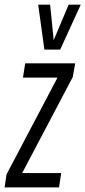

<svg xmlns="http://www.w3.org/2000/svg" viewBox="-39 -810 369 830"><path d="M-19.1 0 -10.9 -55.8 209.5 -474.4H60.2L70 -536.2H286.1L275.4 -476.7L56.8 -61.8H225.5L216.3 0ZM310 -789.7 221.2 -595.7H152.9L126.1 -789.7H177.7L193.1 -636.4L257.7 -789.7Z"/></svg>

Font: Georama ExtraCondensed Thin
Style: Italic
Weight: 100
Width: 2
Italic angle: -9°
Designer: Jean-Baptiste Levee
Foundry: Production Type
Version: Version 1.001